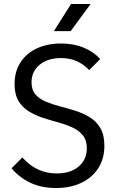

<svg xmlns="http://www.w3.org/2000/svg" viewBox="-20 -930 583 962"><path d="M261 12Q187 12 131.5 -14.5Q76 -41 38 -87L92 -141Q129 -100 171.5 -80.5Q214 -61 264 -61Q334 -61 374.5 -96Q415 -131 415 -187Q415 -227 395.5 -251.5Q376 -276 343.5 -291Q311 -306 272.5 -316.5Q234 -327 195.5 -339.5Q157 -352 124.5 -372Q92 -392 72.5 -424.5Q53 -457 53 -509Q53 -571 82 -616.5Q111 -662 163.5 -687Q216 -712 286 -712Q349 -712 399 -691.5Q449 -671 482 -634L427 -579Q398 -609 363.5 -624Q329 -639 286 -639Q219 -639 178.5 -605.5Q138 -572 138 -517Q138 -479 158 -456.5Q178 -434 210 -420.5Q242 -407 281 -397Q320 -387 359 -374.5Q398 -362 430.5 -342Q463 -322 483 -288Q503 -254 503 -199Q503 -135 472.5 -87.5Q442 -40 387.5 -14Q333 12 261 12ZM250 -774 336 -910H434L334 -774Z"/></svg>

Font: SUSE
Style: Regular
Weight: 400
Designer: Rene Bieder
Foundry: SUSE
Version: Version 1.000